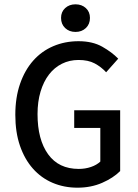

<svg xmlns="http://www.w3.org/2000/svg" viewBox="-20 -858 640 890"><path d="M339 12Q277 12 224 -10.5Q171 -33 132.5 -76.5Q94 -120 72.5 -182.5Q51 -245 51 -326Q51 -406 73 -469.5Q95 -533 134 -577Q173 -621 227 -644Q281 -667 344 -667Q409 -667 454 -641.5Q499 -616 528 -586L472 -523Q449 -548 419 -564Q389 -580 344 -580Q302 -580 267 -562.5Q232 -545 207 -512.5Q182 -480 168 -433.5Q154 -387 154 -329Q154 -211 203 -143Q252 -75 345 -75Q375 -75 401.5 -84Q428 -93 445 -109V-265H324V-347H537V-65Q505 -33 453.5 -10.5Q402 12 339 12ZM330 -710Q301 -710 282 -728Q263 -746 263 -775Q263 -803 282 -820.5Q301 -838 330 -838Q359 -838 378 -820.5Q397 -803 397 -775Q397 -746 378 -728Q359 -710 330 -710Z"/></svg>

Font: SauceCodePro Nerd Font Mono
Style: Regular
Weight: 500
Monospace: yes
Designer: Paul D. Hunt, Teo Tuominen
Foundry: Adobe Systems Incorporated
Version: Version 2.030;PS 1.000;hotconv 16.6.51;makeotf.lib2.5.65220;